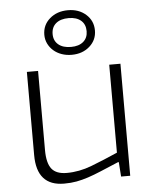

<svg xmlns="http://www.w3.org/2000/svg" viewBox="-57 -865 734 922"><g transform="rotate(-5 310.5 -404.0)"><path d="M305 -603Q279 -603 256.5 -611Q234 -619 217.5 -633.5Q201 -648 191.5 -667.5Q182 -687 182 -710Q182 -757 217 -787.5Q252 -818 305 -818Q357 -818 391.5 -787.5Q426 -757 426 -710Q426 -664 391.5 -633.5Q357 -603 305 -603ZM305 -641Q343 -641 364.5 -659.5Q386 -678 386 -710Q386 -743 364.5 -761.5Q343 -780 305 -780Q266 -780 244 -761.5Q222 -743 222 -710Q222 -678 244 -659.5Q266 -641 305 -641ZM215 10Q83 10 83 -139V-540H137V-159Q137 -96 159 -68Q181 -40 232 -40Q292 -40 352 -63Q412 -86 480 -116V-540H534V0H490L485 -70H481Q431 -49 395.5 -34Q360 -19 331 -9.5Q302 0 275 5Q248 10 215 10Z"/></g></svg>

Font: Encode Sans Wide
Style: ExtraLight
Weight: 200
Designer: Pablo Impallari, Andres Torresi
Foundry: Pablo Impallari, Andres Torresi
Version: Version 1.000; ttfautohint (v1.00) -l 8 -r 50 -G 200 -x 14 -